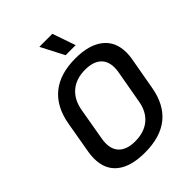

<svg xmlns="http://www.w3.org/2000/svg" viewBox="-259 -1054 1199 1199"><g transform="rotate(-45 340.5 -455.0)"><path d="M55 -186Q55 -218 60 -243L97 -457Q120 -583 200 -647.5Q280 -712 415 -712Q536 -712 601.5 -660Q667 -608 667 -513Q667 -482 662 -457L624 -243Q602 -116 522.5 -52Q443 12 307 12Q184 12 119.5 -39Q55 -90 55 -186ZM506 -243 544 -457Q548 -477 548 -498Q548 -557 512 -588Q476 -619 408 -619Q329 -619 279 -577Q229 -535 215 -457L178 -243Q174 -223 174 -202Q174 -143 210 -112Q246 -81 313 -81Q393 -81 443 -122.5Q493 -164 506 -243ZM307 -922H422L475 -769H386Z"/></g></svg>

Font: KoHo SemiBold
Style: Italic
Weight: 600
Italic angle: -10°
Version: Version 1.000; ttfautohint (v1.6)